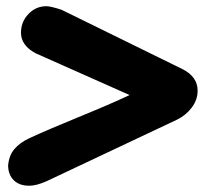

<svg xmlns="http://www.w3.org/2000/svg" viewBox="-20 -593 691 612"><path d="M393.1 -290 94.2 -422.9Q46.9 -447.8 46.9 -488.8Q46.9 -523.4 70.6 -548.3Q94.2 -573.2 127.9 -573.2Q141.1 -573.2 175.8 -562L561 -373Q609.9 -348.6 609.9 -304.2Q609.9 -274.9 591.3 -250.2Q572.8 -225.6 544.9 -211.9L127.9 -15.1Q95.7 -1 73.2 -1Q41 -1 23.4 -19Q5.9 -37.1 5.9 -65.9Q8.8 -97.7 25.9 -117.9Q43 -138.2 74.2 -152.8Q131.3 -179.2 231 -220Q330.6 -260.7 393.1 -290Z"/></svg>

Font: BPreplay
Style: Bold Italic
Weight: 700
Italic angle: -6°
Designer: Magenta/George Triantafyllakos
Foundry: Magenta/George Triantafyllakos
Version: Version 1.00